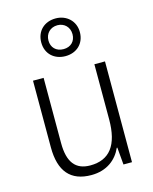

<svg xmlns="http://www.w3.org/2000/svg" viewBox="-121 -982 779 979"><g transform="rotate(-15 268.0 -492.5)"><path d="M268 -703C327 -703 370 -742 370 -803C370 -862 325 -902 268 -902C209 -902 166 -863 166 -802C166 -741 210 -703 268 -703ZM268 -740C228 -740 204 -766 204 -802C204 -839 230 -866 268 -866C304 -866 331 -840 331 -802C331 -765 306 -740 268 -740ZM455 -625H399V-334C399 -198 348 -132 246 -132C170 -132 131 -178 131 -280V-625H75V-273C75 -147 129 -83 239 -83C321 -83 374 -127 399 -184H402L410 -93H455Z"/></g></svg>

Font: Noto Sans Kannada UI SemiCondensed Light
Style: Regular
Weight: 300
Width: 4
Designer: Jelle Bosma - Monotype Design Team
Foundry: Monotype Imaging Inc.
Version: Version 2.005